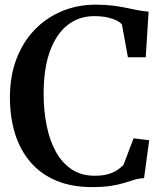

<svg xmlns="http://www.w3.org/2000/svg" viewBox="-20 -772 686 803"><path d="M365 10.5Q280.5 10.5 216 -16.2Q151.5 -43 108.2 -93Q65 -143 43.2 -212Q21.5 -281 21.5 -365.5Q21.5 -452.5 48.2 -523.8Q75 -595 123.5 -646Q172 -697 237.8 -724.8Q303.5 -752.5 381 -752.5Q420 -752.5 451.5 -748.5Q483 -744.5 509 -739Q535 -733.5 558 -729Q581 -724.5 601.5 -723.5L589.5 -532.5H515L490 -669.5Q483 -678.5 467.8 -686.2Q452.5 -694 429 -699.2Q405.5 -704.5 373.5 -704.5Q310.5 -704.5 263 -667.5Q215.5 -630.5 189 -558.2Q162.5 -486 162.5 -379.5Q162.5 -310.5 174.8 -248.5Q187 -186.5 212.8 -139Q238.5 -91.5 279 -64.2Q319.5 -37 376 -37Q409.5 -37 432.5 -43.8Q455.5 -50.5 470.8 -61Q486 -71.5 496.5 -82L538.5 -193.5L604 -185.5L582.5 -27Q561 -26 542 -20.2Q523 -14.5 500 -7.2Q477 0 444.8 5.2Q412.5 10.5 365 10.5Z"/></svg>

Font: Merriweather 60pt SemiBold
Style: Regular
Weight: 600
Version: Version 2.100